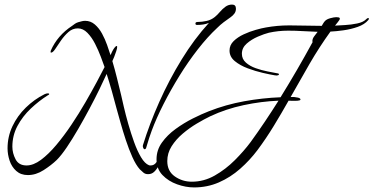

<svg xmlns="http://www.w3.org/2000/svg" viewBox="-20 -656 1632 839"><path d="M612 -4Q608 -4 606 -9.5Q604 -15 604 -18Q604 -21 605 -23Q633 -114 676 -210.5Q719 -307 774 -396.5Q829 -486 893 -556Q881 -551 868 -549Q855 -547 841 -547Q834 -547 834 -553Q834 -560 843 -560Q863 -560 883 -564.5Q903 -569 919 -582Q930 -591 941 -604Q952 -617 965 -626.5Q978 -636 994 -636Q1011 -636 1011 -618Q1011 -606 1004.5 -597Q998 -588 988 -581Q972 -570 957.5 -559Q943 -548 929 -534Q887 -495 844.5 -440.5Q802 -386 764 -324.5Q726 -263 694.5 -201Q663 -139 643 -85Q637 -69 632 -53.5Q627 -38 622 -21Q621 -18 619 -11Q617 -4 612 -4ZM102 109Q71 109 51 91Q31 73 22 46Q13 19 13 -8Q13 -59 34.5 -104.5Q56 -150 93 -186Q130 -222 174 -244Q182 -248 189 -248Q190 -248 192.5 -247.5Q195 -247 195 -245Q195 -243 192.5 -241.5Q190 -240 188 -239Q150 -215 114.5 -181.5Q79 -148 56.5 -106Q34 -64 34 -15Q34 13 48 40Q62 67 96 67Q126 67 159 42.5Q192 18 226 -22.5Q260 -63 292.5 -111.5Q325 -160 353 -208.5Q381 -257 403 -298Q425 -339 437 -363Q431 -380 420.5 -408Q410 -436 395.5 -464.5Q381 -493 362 -512.5Q343 -532 320 -532Q297 -532 279 -516Q261 -500 246.5 -479Q232 -458 221.5 -442Q211 -426 203 -426Q201 -426 201 -429Q201 -431 201.5 -432.5Q202 -434 202 -435Q231 -501 295 -543Q301 -548 308 -552.5Q315 -557 322 -559Q330 -561 337 -563Q344 -565 352 -565Q376 -565 394.5 -549Q413 -533 426 -509Q439 -485 448 -459.5Q457 -434 463 -415Q465 -420 469.5 -429.5Q474 -439 480 -447Q486 -455 490 -455Q492 -455 492 -451Q492 -445 488 -432.5Q484 -420 479 -407.5Q474 -395 471 -389Q482 -352 491 -315.5Q500 -279 509 -242Q513 -224 521 -189.5Q529 -155 540.5 -114.5Q552 -74 566 -35Q580 4 596.5 31.5Q613 59 631 66Q633 67 638 67Q654 67 663 53.5Q672 40 677.5 27Q683 14 687 14Q690 14 690 19Q690 20 687 30.5Q684 41 684 43Q680 54 672.5 69Q665 84 654 94.5Q643 105 628 105H626Q615 105 607 98.5Q599 92 591 84Q574 65 558.5 30.5Q543 -4 530 -43.5Q517 -83 506.5 -120.5Q496 -158 489 -183Q479 -221 468.5 -258.5Q458 -296 446 -333Q434 -306 414.5 -266Q395 -226 371 -181Q347 -136 321.5 -92Q296 -48 272 -12.5Q248 23 228 43Q204 66 170.5 87.5Q137 109 102 109ZM828 163Q792 163 754 149.5Q716 136 690 109Q664 82 664 40Q664 0 687.5 -33Q711 -66 747.5 -92.5Q784 -119 823 -138.5Q862 -158 893 -170Q967 -199 1047 -213.5Q1127 -228 1206 -231Q1279 -349 1346 -472Q1345 -474 1345 -476Q1345 -487 1353.5 -498Q1362 -509 1368 -517Q1336 -518 1303.5 -520Q1271 -522 1239 -522Q1196 -522 1155 -513Q1135 -508 1107 -496Q1079 -484 1058 -465.5Q1037 -447 1037 -421Q1037 -398 1054.5 -382.5Q1072 -367 1097.5 -358Q1123 -349 1148.5 -344Q1174 -339 1190 -336Q1192 -336 1195.5 -335Q1199 -334 1199 -331Q1199 -328 1194.5 -327Q1190 -326 1188 -326Q1187 -326 1184.5 -326.5Q1182 -327 1180 -327Q1161 -330 1128.5 -337.5Q1096 -345 1062.5 -357.5Q1029 -370 1006 -389Q983 -408 983 -435Q983 -459 1001 -476.5Q1019 -494 1045 -506Q1071 -518 1097.5 -525.5Q1124 -533 1142 -536Q1192 -545 1242 -545H1247Q1282 -545 1317 -544Q1352 -543 1386 -543Q1389 -548 1392.5 -554Q1396 -560 1400 -564Q1407 -572 1423.5 -576.5Q1440 -581 1450 -581Q1454 -581 1459.5 -580Q1465 -579 1465 -574Q1465 -570 1456 -559Q1447 -548 1444 -544Q1460 -545 1487.5 -546.5Q1515 -548 1541 -553.5Q1567 -559 1579 -571Q1581 -573 1583.5 -575Q1586 -577 1589 -577Q1592 -577 1592 -575Q1592 -571 1589 -568Q1573 -549 1543 -538.5Q1513 -528 1480.5 -523.5Q1448 -519 1424 -518Q1375 -450 1333 -377.5Q1291 -305 1250 -232H1266Q1270 -232 1281.5 -229.5Q1293 -227 1293 -221Q1293 -217 1281.5 -216Q1270 -215 1257 -215.5Q1244 -216 1241 -216Q1210 -161 1176.5 -106Q1143 -51 1105 0Q1072 44 1029.5 81.5Q987 119 936.5 141Q886 163 828 163ZM818 138Q871 138 918.5 111Q966 84 1006 44Q1046 4 1075 -35Q1107 -79 1137.5 -124.5Q1168 -170 1197 -216Q1122 -213 1044.5 -196.5Q967 -180 899 -148Q872 -135 840 -116Q808 -97 778.5 -72Q749 -47 730 -17Q711 13 711 48Q711 92 744 115Q777 138 818 138Z"/></svg>

Font: Bonheur Royale
Style: Regular
Weight: 400
Designer: Robert E. Leuschke
Foundry: Robert E. Leuschke
Version: Version 1.010; ttfautohint (v1.8.3)